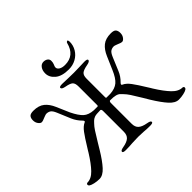

<svg xmlns="http://www.w3.org/2000/svg" viewBox="-196 -1108 1375 1375"><g transform="rotate(-45 491.0 -421.0)"><path d="M0 0ZM6 0Q-2 -6 -2 -13Q-2 -18 1.5 -21.5Q5 -25 9 -25Q49 -25 86 -63.5Q123 -102 166 -171Q169 -177 174 -184.5Q179 -192 185 -202Q224 -266 249 -299.5Q274 -333 300 -344Q306 -347 306 -351Q306 -356 298 -364Q268 -394 251 -433L209 -533Q196 -564 182 -573Q168 -582 150 -582Q144 -582 133.5 -578Q123 -574 120 -573Q96 -562 84 -562Q72 -562 60 -578Q48 -594 48 -616Q48 -639 58.5 -651Q69 -663 99 -663Q152 -663 183 -638Q214 -613 234 -566L276 -469Q305 -410 332 -386Q359 -362 408 -359H444Q449 -359 450 -361.5Q451 -364 451 -369.5Q451 -375 451 -377V-556Q451 -590 437 -602.5Q423 -615 384 -622Q351 -628 351 -642Q351 -653 380 -653Q408 -653 444 -651L497 -650L545 -651Q577 -653 606 -653Q635 -653 635 -642Q635 -628 602 -622Q562 -615 546.5 -602Q531 -589 531 -556V-377V-369Q531 -363 532.5 -361Q534 -359 538 -359H574Q624 -362 652.5 -386Q681 -410 706 -469L748 -566Q768 -613 799 -638Q830 -663 883 -663Q913 -663 923.5 -651Q934 -639 934 -616Q934 -594 922 -578Q910 -562 898 -562Q886 -562 862 -573Q859 -574 848.5 -578Q838 -582 832 -582Q814 -582 800 -573Q786 -564 773 -533L731 -433Q715 -394 684 -364Q676 -356 676 -351Q676 -347 682 -344Q708 -333 733 -299.5Q758 -266 797 -202Q803 -192 808 -184.5Q813 -177 816 -171Q859 -102 896 -63.5Q933 -25 973 -25Q977 -25 980.5 -21.5Q984 -18 984 -13Q984 -6 976 0Q966 7 942 12.5Q918 18 893 18Q858 18 823.5 -20Q789 -58 746 -128L718 -175Q688 -225 671.5 -250Q655 -275 639 -291Q635 -295 624.5 -306Q614 -317 594.5 -322Q575 -327 541 -327Q536 -327 533.5 -321.5Q531 -316 531 -310V-99Q531 -65 550.5 -48Q570 -31 610 -24Q627 -21 635 -17Q643 -13 643 -6Q643 5 614 5Q577 5 550 2Q518 0 497 0Q472 0 436 2Q406 5 369 5Q340 5 340 -6Q340 -13 348 -17Q356 -21 373 -24Q413 -31 432 -48Q451 -65 451 -99V-310Q451 -316 448.5 -321.5Q446 -327 441 -327Q397 -327 381 -320.5Q365 -314 356 -304.5Q347 -295 343 -291Q328 -276 311.5 -251Q295 -226 265 -176Q256 -160 236 -128Q195 -60 159.5 -21Q124 18 89 18Q64 18 40 12.5Q16 7 6 0ZM348 -792Q348 -821 362 -840.5Q376 -860 398 -860Q417 -860 430 -850.5Q443 -841 443 -824Q443 -807 437 -793Q430 -779 430 -770Q430 -755 446.5 -744.5Q463 -734 492 -734Q588 -734 613 -834Q614 -839 618.5 -842.5Q623 -846 625 -846Q629 -846 631 -840.5Q633 -835 633 -829Q633 -791 614 -759.5Q595 -728 562 -710Q529 -692 489 -692Q419 -692 383.5 -722Q348 -752 348 -792Z"/></g></svg>

Font: EB Garamond
Style: Regular
Weight: 400
Designer: Georg Duffner and Octavio Pardo
Foundry: Georg Duffner
Version: Version 1.000; ttfautohint (v1.6)